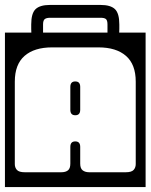

<svg xmlns="http://www.w3.org/2000/svg" viewBox="-40 -738 610 778"><path d="M443.5 -639Q443.5 -629.5 443.5 -621.2Q443.5 -613 443 -606H550V20H-20V-606H87Q86.5 -613 86.5 -621.2Q86.5 -629.5 86.5 -639Q86.5 -684 104.2 -701Q122 -718 162.5 -718H367.5Q408 -718 425.8 -701Q443.5 -684 443.5 -639ZM134.5 -639V-606H395.5V-639Q395.5 -655 389.5 -660.5Q383.5 -666 367.5 -666H163.5Q148 -666 141.2 -660.5Q134.5 -655 134.5 -639ZM265 -165Q285 -165 285 -143V-75Q285 -55.5 295 -47.8Q305 -40 322 -40H469Q493 -40 501.5 -49.5Q510 -59 510 -73V-407Q510 -477 470.5 -511.5Q431 -546 359 -546H171Q99 -546 59.5 -511.5Q20 -477 20 -407V-73Q20 -59 28.5 -49.5Q37 -40 61 -40H208Q226 -40 235.5 -47.8Q245 -55.5 245 -75V-143Q245 -165 265 -165ZM285 -293Q285 -271 265 -271Q245 -271 245 -293V-386Q245 -408 265 -408Q285 -408 285 -386Z"/></svg>

Font: Honk Rounded
Style: Regular
Weight: 400
Designer: Noopur Datye & Yesha Goshar
Foundry: Ek Type
Version: Version 1.000